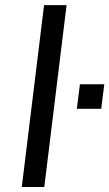

<svg xmlns="http://www.w3.org/2000/svg" viewBox="-20 -746 436 766"><path d="M286.6 -312 298.8 -409.7H396L383.8 -312ZM66.9 0 155.8 -725.6H245.6L156.7 0Z"/></svg>

Font: Ride
Style: Italic
Weight: 400
Version: Version 3.000